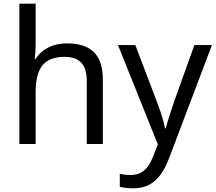

<svg xmlns="http://www.w3.org/2000/svg" viewBox="-20 -780 1168 1040"><path d="M173 -537V-760H85V0H173V-277C173 -402 210 -472 330 -472C412 -472 450 -429 450 -343V0H537V-349C537 -486 471 -545 341 -545C272 -545 208 -517 174 -462H168C171 -483 173 -511 173 -537Z M619 -536 835 2 807 73C785 131 749 168 688 168C665 168 643 165 629 162V232C646 236 670 240 702 240C806 240 859 175 897 74L1128 -536H1033L924 -232C905 -177 886 -118 878 -85H874C866 -129 849 -177 829 -231L713 -536Z"/></svg>

Font: Noto Sans Cuneiform
Style: Regular
Weight: 400
Designer: Monotype Design Team
Foundry: Monotype Imaging Inc.
Version: Version 2.001